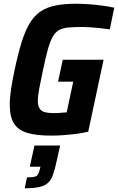

<svg xmlns="http://www.w3.org/2000/svg" viewBox="-20 -716 630 1025"><path d="M253 8Q175 8 126 -6.5Q77 -21 54.5 -57Q32 -93 32 -157Q32 -193 39 -240Q46 -287 59 -347Q77 -432 96 -492.5Q115 -553 139 -592.5Q163 -632 196 -654.5Q229 -677 275.5 -686.5Q322 -696 386 -696Q417 -696 453.5 -693.5Q490 -691 526 -686Q562 -681 590 -675L566 -559Q540 -563 512 -566Q484 -569 459.5 -570.5Q435 -572 420 -572Q377 -572 347 -569.5Q317 -567 297 -556.5Q277 -546 262.5 -521.5Q248 -497 236 -454Q224 -411 210 -344Q197 -284 189.5 -243.5Q182 -203 182 -178Q182 -151 191.5 -136.5Q201 -122 220.5 -117Q240 -112 272 -112Q282 -112 294 -113Q306 -114 317.5 -115Q329 -116 336 -116L371 -280H290L315 -397H533L451 -13Q423 -6 388 -1.5Q353 3 318.5 5.5Q284 8 253 8ZM112 289 124 231Q150 231 163 228Q176 225 182 216Q188 207 192 190L196 174H139L164 61H301L282 146Q273 189 263 217Q253 245 236 260.5Q219 276 189.5 282.5Q160 289 112 289Z"/></svg>

Font: Saira SemiCondensed
Style: Bold Italic
Weight: 700
Width: 4
Italic angle: -12°
Designer: Hector Gatti with collaboration of the Omnibus-Type team
Foundry: Omnibus-Type
Version: Version 1.101